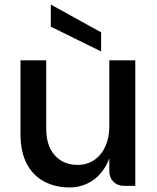

<svg xmlns="http://www.w3.org/2000/svg" viewBox="-20 -816 689 843"><path d="M460 -64V-551H574V0H524Q496 0 478 -18Q460 -36 460 -64ZM286 7Q222 7 173 -19.5Q124 -46 97 -98Q70 -150 70 -227V-551H183V-251Q183 -175 221 -133.5Q259 -92 321 -92Q363 -92 394.5 -114Q426 -136 443 -174Q460 -212 460 -261L480 -232Q477 -150 449.5 -97Q422 -44 379 -18.5Q336 7 286 7ZM203 -796 424 -674V-590L203 -699Z"/></svg>

Font: Parkinsans Medium
Style: Regular
Weight: 500
Designer: Red Stone, Indian Type Foundry
Foundry: Indian Type Foundry
Version: Version 1.000